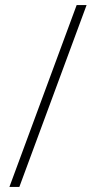

<svg xmlns="http://www.w3.org/2000/svg" viewBox="-20 -734 374 754"><path d="M320 -714 56 0H17L281 -714Z"/></svg>

Font: Noto Sans Arabic UI SmCn XLt
Style: Regular
Weight: 200
Width: 4
Designer: Monotype Design Team, Nadine Chahine and Nizar Qandah
Foundry: Monotype Imaging Inc.
Version: Version 2.010; ttfautohint (v1.8.4.7-5d5b)